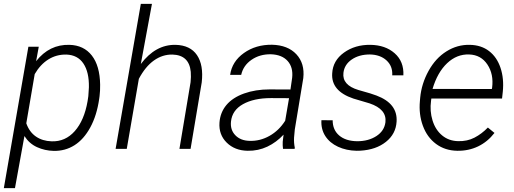

<svg xmlns="http://www.w3.org/2000/svg" viewBox="-33 -770 2659 993"><path d="M244.1 10.3Q198.7 9.3 158.4 -9Q118.2 -27.3 93.3 -66.4L44.4 203.1H-13.2L113.8 -528.3H167.5L153.8 -453.6Q222.7 -541 326.2 -538.1Q400.4 -536.1 441.9 -482.9Q483.4 -429.7 484.9 -332Q485.4 -301.3 481.9 -272.5L480 -258.8Q467.8 -173.3 434.1 -111.3Q400.4 -49.3 352.1 -18.8Q303.7 11.7 244.1 10.3ZM423.8 -272.5 426.8 -318.8Q428.2 -397 398.4 -441.4Q368.7 -485.8 310.1 -487.8Q258.8 -488.8 217 -462.6Q175.3 -436.5 146.5 -386.7L103 -132.3Q118.7 -87.4 152.6 -64Q186.5 -40.5 233.9 -39.1Q304.7 -36.6 353.8 -92Q402.8 -147.5 419.9 -246.6Z M695.3 -439Q771.5 -540 875 -538.1Q951.2 -536.1 985.8 -484.9Q1020.5 -433.6 1010.3 -343.8L952.6 0H895L952.6 -344.7Q955.6 -372.6 953.6 -398.4Q945.3 -485.4 858.9 -487.8Q807.6 -488.8 763.2 -457.3Q718.8 -425.8 685.1 -362.3L622.6 0H564.9L695.3 -750H752.9Z M1430.7 0Q1428.2 -18.6 1429.2 -37.1L1433.6 -73.7Q1397 -34.2 1349.9 -11.7Q1302.7 10.7 1248 9.8Q1181.2 8.8 1139.4 -32.5Q1097.7 -73.7 1102.1 -136.2Q1106 -188.5 1137.9 -226.8Q1169.9 -265.1 1229 -286.4Q1288.1 -307.6 1361.3 -307.6L1469.2 -307.1L1478 -367.7Q1483.9 -421.9 1454.6 -454.6Q1425.3 -487.3 1368.2 -489.3Q1310.5 -490.2 1267.8 -460.7Q1225.1 -431.2 1214.4 -382.8H1157.2Q1167 -452.1 1228.5 -495.8Q1290 -539.6 1374 -538.6Q1455.6 -536.6 1499.8 -489.3Q1543.9 -441.9 1535.6 -366.2L1491.7 -100.6L1487.8 -58.1Q1486.3 -31.7 1491.7 -5.9L1490.7 0ZM1257.8 -41.5Q1311.5 -39.6 1360.6 -67.1Q1409.7 -94.7 1441.9 -145.5L1461.9 -262.2L1368.7 -262.7Q1279.8 -262.7 1223.6 -231.2Q1167.5 -199.7 1161.6 -141.1Q1157.2 -98.1 1184.3 -70.3Q1211.4 -42.5 1257.8 -41.5Z M1960.4 -137.7Q1968.3 -205.1 1878.4 -235.4L1794.4 -260.3Q1678.7 -299.3 1685.1 -390.6Q1688.5 -456.5 1745.8 -497.8Q1803.2 -539.1 1882.3 -538.1Q1960 -537.1 2008.3 -494.4Q2056.6 -451.7 2053.2 -380.4H1995.6Q1998.5 -427.7 1966.1 -457.5Q1933.6 -487.3 1879.9 -488.3Q1824.2 -488.3 1786.1 -462.2Q1748 -436 1743.2 -393.1Q1735.8 -330.1 1820.3 -304.7L1881.3 -287.1L1914.1 -275.9Q2024.4 -234.4 2018.1 -140.6Q2014.2 -77.1 1963.1 -36.4Q1912.1 4.4 1831.5 9.3L1811.5 9.8Q1758.3 8.8 1715.3 -11Q1672.4 -30.8 1649.4 -66.4Q1626.5 -102.1 1629.4 -148.4L1687.5 -147.9Q1687.5 -98.1 1721.2 -69.3Q1754.9 -40.5 1814 -39.6Q1872.6 -39.6 1913.6 -66.2Q1954.6 -92.8 1960.4 -137.7Z M2332 9.8Q2268.6 8.8 2222.2 -25.6Q2175.8 -60.1 2154.1 -119.4Q2132.3 -178.7 2138.7 -247.6L2140.1 -264.2Q2147 -337.4 2183.6 -403.6Q2220.2 -469.7 2276.4 -504.6Q2332.5 -539.6 2396.5 -538.1Q2455.6 -537.1 2496.3 -505.9Q2537.1 -474.6 2555.7 -418.9Q2574.2 -363.3 2567.4 -295.9L2563.5 -260.3H2197.8L2196.3 -248.5Q2189 -195.3 2204.1 -146.7Q2219.2 -98.1 2253.7 -69.6Q2288.1 -41 2336.4 -40Q2383.3 -38.6 2420.9 -58.1Q2458.5 -77.6 2490.2 -110.4L2524.4 -82.5Q2488.8 -36.6 2439.7 -12.9Q2390.6 10.7 2332 9.8ZM2393.6 -488.3Q2330.1 -490.7 2279.8 -443.4Q2229.5 -396 2204.1 -310.1L2510.7 -309.6L2512.2 -316.9Q2521 -386.2 2487.8 -436.3Q2454.6 -486.3 2393.6 -488.3Z"/></svg>

Font: TypoPRO Roboto
Style: Italic
Weight: 300
Italic angle: -12°
Designer: Google
Version: Version 2.136; 2016